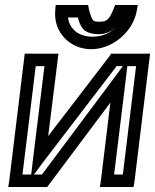

<svg xmlns="http://www.w3.org/2000/svg" viewBox="-20 -724 621 769"><path d="M178 13 422 -313 384 0 380 25H405H490H515L519 0L578 -484L581 -509H556H439H425L417 -497L173 -179L211 -484L214 -509H189H104H79L76 -484L17 0L13 25H38H155H169L178 13ZM490 -459H525L472 -25H437L483 -400L490 -459ZM105 -25H70L123 -459H158L113 -93L105 -25ZM148 -25H116L157 -80L447 -459H472L438 -413L148 -25ZM380 -637C361 -637 356 -639 353 -643C347 -650 342 -663 336 -687L333 -704H315H229H203L201 -678C195 -595 260 -527 345 -527C431 -527 511 -596 527 -677L532 -704H505H460H441L434 -686C418 -649 410 -637 380 -637ZM374 -587C408 -587 432 -601 450 -622C427 -594 393 -577 351 -577C295 -577 259 -607 252 -654H292C297 -634 304 -618 312 -609C323 -595 348 -587 374 -587Z"/></svg>

Font: Gamestation Display Outline
Style: Italic
Weight: 400
Designer: Jonas Hecksher
Foundry: Jonas Hecksher, Playtypeª, e-types AS
Version: Version 1.003